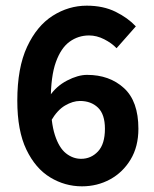

<svg xmlns="http://www.w3.org/2000/svg" viewBox="-20 -646 544 677"><path d="M269 11Q209 11 157 -20.5Q105 -52 73 -118.5Q41 -185 41 -291Q41 -407 75.5 -481Q110 -555 166 -590.5Q222 -626 286 -626Q344 -626 387.5 -604.5Q431 -583 459 -553L391 -476Q374 -494 347.5 -507.5Q321 -521 294 -521Q256 -521 225.5 -499Q195 -477 177 -427Q159 -377 159 -291Q159 -215 173.5 -170Q188 -125 212.5 -105.5Q237 -86 266 -86Q301 -86 325.5 -112Q350 -138 350 -192Q350 -243 325.5 -266.5Q301 -290 262 -290Q237 -290 209.5 -274Q182 -258 160 -220L154 -306Q178 -342 216.5 -362Q255 -382 287 -382Q366 -382 417 -335.5Q468 -289 468 -192Q468 -129 440.5 -83.5Q413 -38 368 -13.5Q323 11 269 11Z"/></svg>

Font: Narnoor
Style: Bold
Weight: 700
Designer: S. Sridhar Murthy
Foundry: SIL International
Version: Version 3.000